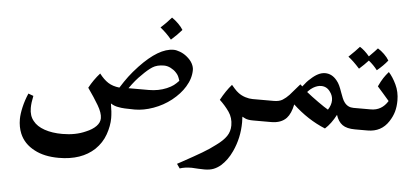

<svg xmlns="http://www.w3.org/2000/svg" viewBox="-52 -613 2198 1010"><g transform="rotate(5 1047.0 -108.5)"><path d="M924 -148Q900 -108 856 -73Q814 -40 762.5 -21.5Q711 -3 664 -3Q602 -3 580 -8Q557 -11 537 -24Q545 22 545 53Q545 94 529 139.5Q513 185 477 220Q408 285 288 285Q211 285 159 257Q103 228 81 175Q67 141 67 100Q67 73 75.5 36Q84 -1 100 -38L127 -28Q119 9 119 36Q119 78 141 104Q161 130 201.5 144Q242 158 296 158Q366 158 419 134Q453 120 472 100.5Q491 81 491 58Q491 30 468 -9Q445 -48 411 -96Q434 -139 467 -176Q490 -146 514 -130.5Q538 -115 574 -111Q596 -146 615.5 -172Q635 -198 664 -229Q763 -334 841 -334Q856 -334 875.5 -326.5Q895 -319 911 -306Q932 -289 941.5 -271Q951 -253 951 -237Q951 -192 924 -148ZM862 -217Q851 -229 833.5 -238Q816 -247 798 -247Q761 -247 737 -231.5Q713 -216 684 -186Q655 -159 622 -112H729Q780 -112 823 -130Q846 -140 858.5 -149.5Q871 -159 885 -174Q880 -190 875.5 -199Q871 -208 862 -217ZM878 -442Q853 -413 822 -386Q795 -419 762 -445Q790 -470 818 -502Q836 -490 852.5 -473.5Q869 -457 878 -442Z M1202 -137Q1218 -125 1238.5 -118.5Q1259 -112 1277 -112H1363V0H1290Q1262 0 1247.5 -7Q1233 -14 1232 -15L1233 14Q1233 97 1199 170Q1177 218 1142 249Q1124 264 1104.5 271.5Q1085 279 1057 279L1024 278Q1000 276 990 276Q953 276 927 285L911 262L935 249Q999 214 1038 191Q1077 168 1108 144Q1144 118 1161 93Q1178 68 1178 36Q1178 -4 1157 -34.5Q1136 -65 1106 -93Q1133 -143 1163 -177Q1167 -172 1179 -158.5Q1191 -145 1202 -137Z M1864 0H1828Q1784 0 1761 -16.5Q1738 -33 1727 -68Q1702 -20 1670 9Q1577 -29 1498 -103Q1488 -54 1466 -30Q1438 0 1385 0H1345Q1322 0 1306 -15.5Q1290 -31 1290 -55Q1290 -76 1304.5 -94Q1319 -112 1345 -112H1389Q1418 -112 1435.5 -123Q1453 -134 1469 -151L1521 -211L1532 -201Q1553 -229 1570 -243Q1610 -281 1646 -281Q1682 -281 1708 -249Q1718 -237 1724.5 -223Q1731 -209 1739 -186Q1744 -172 1749.5 -158.5Q1755 -145 1762 -136Q1780 -112 1810 -112H1864ZM1589 -199Q1575 -190 1568 -182.5Q1561 -175 1560 -174Q1586 -153 1622.5 -127Q1659 -101 1677 -91Q1694 -117 1694 -142Q1694 -166 1679 -186Q1661 -212 1631 -212Q1611 -212 1589 -199Z M1971 -376Q1949 -348 1915 -320Q1896 -345 1869 -367Q1847 -343 1821 -320Q1786 -359 1760 -378Q1797 -413 1816 -435Q1841 -420 1867 -389Q1901 -423 1911 -435Q1928 -425 1945 -408.5Q1962 -392 1971 -376Z M2037 -171Q2037 -138 2029.5 -111.5Q2022 -85 2005 -59Q1967 0 1894 0H1847Q1823 0 1807 -16.5Q1791 -33 1791 -57Q1791 -81 1807 -96.5Q1823 -112 1847 -112H1902Q1959 -112 1991 -164L1959 -201L1928 -236Q1941 -264 1952.5 -281.5Q1964 -299 1979 -316Q2001 -292 2019 -254Q2037 -216 2037 -171Z"/></g></svg>

Font: Mirza Medium
Style: Regular
Weight: 500
Designer: Arabic design by Kourosh Beigpour, Latin design by Eduardo Tunni, engineering by Lasse Fister
Version: Version 1.0010g